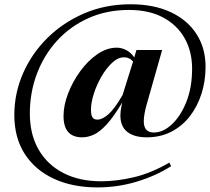

<svg xmlns="http://www.w3.org/2000/svg" viewBox="-20 -748 960 878"><path d="M683.5 -142Q725.5 -142 765.8 -179.2Q806 -216.5 832.2 -282.2Q858.5 -348 858.5 -434.5Q858.5 -511.5 825 -572Q791.5 -632.5 727 -667.5Q662.5 -702.5 569.5 -702.5Q468 -702.5 384.8 -665.2Q301.5 -628 241.5 -562.5Q181.5 -497 149 -411.2Q116.5 -325.5 116.5 -228.5Q116.5 -133.5 156.5 -64Q196.5 5.5 269.8 43.2Q343 81 443 81Q513 81 592 62.5Q671 44 754.5 -4.5L762.5 12Q690 57.5 603.8 83.2Q517.5 109 425.5 109Q312 109 226.5 69.5Q141 30 93.2 -44Q45.5 -118 45.5 -222.5Q45.5 -321 85 -411.8Q124.5 -502.5 196.2 -573.8Q268 -645 365 -686.8Q462 -728.5 577 -728.5Q683.5 -728.5 760.5 -692.5Q837.5 -656.5 878.8 -592Q920 -527.5 920 -443Q920 -378.5 901.8 -320.5Q883.5 -262.5 848.8 -217.2Q814 -172 764 -146Q714 -120 651 -120Q594 -120 562.2 -144.8Q530.5 -169.5 530.5 -220.5Q530.5 -239.5 536 -265.5L539 -279.5Q499.5 -213.5 467.8 -179Q436 -144.5 408.8 -132.2Q381.5 -120 356 -120Q270.5 -120 270.5 -217.5Q270.5 -266 291.2 -320.2Q312 -374.5 346.8 -422.2Q381.5 -470 425 -500Q468.5 -530 514 -530Q535.5 -530 556.8 -519.2Q578 -508.5 594 -485.5L604 -519.5H721.5L650.5 -269.5Q637.5 -223.5 637.5 -193.5Q637.5 -142 683.5 -142ZM396 -246.5Q396 -222 402.8 -211.5Q409.5 -201 425.5 -201Q447.5 -201 475.5 -225.2Q503.5 -249.5 540.5 -313.5L588.5 -466.5Q572.5 -486 547.5 -486Q519.5 -486 492.8 -461Q466 -436 444 -398Q422 -360 409 -319.2Q396 -278.5 396 -246.5Z"/></svg>

Font: Newsreader Display SemiBold
Style: Italic
Weight: 600
Italic angle: -17°
Designer: Hugues Gentile
Foundry: Production Type
Version: Version 1.001